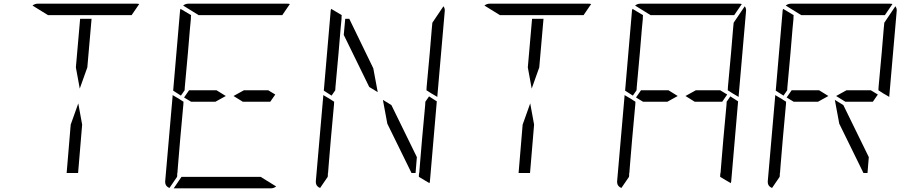

<svg xmlns="http://www.w3.org/2000/svg" viewBox="-20 -1020 4936 1040"><path d="M425 -345 403 -83H341L363 -345L404 -460ZM391 -655 414 -918H476L453 -655L412 -540ZM240 -938 156 -990Q169 -1000 184 -1000H452H720Q730 -1000 734 -998L693 -938H663H477H415Z M1301 -531H1433L1471 -508L1444 -469H1295L1245 -500ZM960 -502 918 -529 955 -959Q955 -966 958 -972L1015 -938L1014 -928V-918L1009 -866L998 -735L981 -548L980 -531ZM898 -2Q872 -12 875 -41L915 -500V-505L949 -485L966 -474L974 -469L973 -452L956 -265L945 -134L941 -83L940 -82V-72L939 -62ZM1056 -938 972 -990Q985 -1000 1000 -1000H1268H1536Q1546 -1000 1550 -998L1509 -938H1479H1293H1231ZM1392 -62 1476 -10Q1463 0 1448 0H1180H921L963 -62H969H1155H1217ZM1147 -469H1015L977 -492L1004 -531H1153L1203 -500Z M2100 -451 2238 -169 2231 -83H2209L2078 -350L2054 -479ZM2304 -498 2346 -471 2309 -41Q2309 -34 2306 -28L2249 -62V-70L2250 -82L2251 -83L2255 -134L2266 -265L2283 -450L2284 -469ZM1776 -502 1734 -529 1771 -959Q1771 -966 1774 -972L1831 -938L1830 -928V-918L1825 -866L1814 -735L1797 -548L1796 -531ZM1714 -2Q1688 -12 1691 -41L1731 -500V-505L1765 -485L1782 -474L1790 -469L1789 -452L1772 -265L1761 -134L1757 -83L1756 -82V-72L1755 -62ZM2389 -959 2349 -500V-495L2315 -515L2298 -526L2290 -531L2291 -550L2308 -735L2319 -866L2322 -897L2382 -986Q2391 -974 2389 -959ZM1842 -831 1850 -918H1872L2002 -650L2026 -521L1980 -549Z M2873 -345 2851 -83H2789L2811 -345L2852 -460ZM2839 -655 2862 -918H2924L2901 -655L2860 -540ZM2688 -938 2604 -990Q2617 -1000 2632 -1000H2900H3168Q3178 -1000 3182 -998L3141 -938H3111H2925H2863Z M3749 -531H3881L3919 -508L3892 -469H3743L3693 -500ZM3936 -498 3978 -471 3941 -41Q3941 -34 3938 -28L3881 -62V-70L3882 -82L3883 -83L3887 -134L3898 -265L3915 -450L3916 -469ZM3408 -502 3366 -529 3403 -959Q3403 -966 3406 -972L3463 -938L3462 -928V-918L3457 -866L3446 -735L3429 -548L3428 -531ZM3346 -2Q3320 -12 3323 -41L3363 -500V-505L3397 -485L3414 -474L3422 -469L3421 -452L3404 -265L3393 -134L3389 -83L3388 -82V-72L3387 -62ZM3504 -938 3420 -990Q3433 -1000 3448 -1000H3716H3984Q3994 -1000 3998 -998L3957 -938H3927H3741H3679ZM3595 -469H3463L3425 -492L3452 -531H3601L3651 -500ZM4021 -959 3981 -500V-495L3947 -515L3930 -526L3922 -531L3923 -550L3940 -735L3951 -866L3954 -897L4014 -986Q4023 -974 4021 -959Z M4548 -451 4686 -169 4679 -83H4657L4526 -350L4502 -479ZM4565 -531H4697L4735 -508L4708 -469H4559L4509 -500ZM4224 -502 4182 -529 4219 -959Q4219 -966 4222 -972L4279 -938L4278 -928V-918L4273 -866L4262 -735L4245 -548L4244 -531ZM4162 -2Q4136 -12 4139 -41L4179 -500V-505L4213 -485L4230 -474L4238 -469L4237 -452L4220 -265L4209 -134L4205 -83L4204 -82V-72L4203 -62ZM4320 -938 4236 -990Q4249 -1000 4264 -1000H4532H4800Q4810 -1000 4814 -998L4773 -938H4743H4557H4495ZM4411 -469H4279L4241 -492L4268 -531H4417L4467 -500ZM4837 -959 4797 -500V-495L4763 -515L4746 -526L4738 -531L4739 -550L4756 -735L4767 -866L4770 -897L4830 -986Q4839 -974 4837 -959Z"/></svg>

Font: DSEG14 Modern
Style: Light Italic
Weight: 300
Italic angle: -5°
Designer: Keshikan(Twitter:@keshinomi_88pro)
Version: Version 0.46